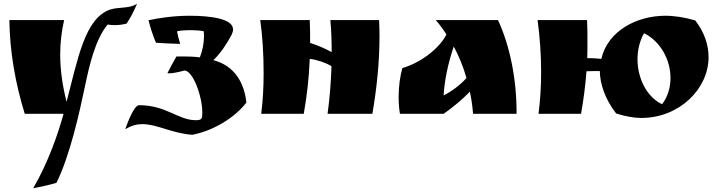

<svg xmlns="http://www.w3.org/2000/svg" viewBox="-20 -607 3813 1024"><path d="M567 -556C432 -509 395 -292 335 -64C314 -147 301 -232 301 -316C301 -377 308 -438 322 -500H30C32 -331 62 -162 112 0H319C290 105 238 258 157 397C200 389 245 379 281 368C353 224 404 -8 433 -146C456 -257 488 -397 554 -476C568 -474 581 -473 594 -473C614 -473 634 -476 655 -481C677 -514 692 -543 711 -587C670 -560 615 -571 567 -556Z M772 -499C781 -463 797 -412 812 -379C853 -376 899 -374 941 -373C934 -394 928 -419 924 -440C937 -444 966 -446 995 -446C1024 -446 1053 -444 1067 -440C1067 -432 1068 -425 1068 -417C1068 -375 1060 -337 1046 -301C1017 -305 986 -306 952 -306H921C904 -276 888 -247 873 -217C876 -216 879 -216 883 -216C900 -216 927 -221 964 -231C1007 -231 1059 -98 1059 -6C1059 26 1056 34 1024 34C930 34 867 -46 722 -46C694 -46 659 51 648 82C680 63 709 55 739 55C817 55 894 103 1005 112C1116 91 1231 22 1294 -60C1283 -165 1231 -257 1118 -286C1155 -322 1187 -368 1216 -423C1220 -432 1223 -441 1223 -450C1223 -507 1105 -523 990 -523C907 -523 826 -511 772 -499Z M1742 -500C1747 -444 1749 -386 1749 -329C1714 -348 1676 -365 1634 -378C1634 -418 1634 -459 1632 -500H1368C1380 -414 1386 -316 1386 -220C1386 -143 1382 -68 1373 0H1600C1617 -95 1628 -192 1632 -293C1669 -289 1717 -273 1748 -254C1745 -165 1738 -79 1727 0H1966C1989 -134 2004 -272 2004 -417C2004 -444 2003 -472 2002 -500Z M2304 -500C2325 -476 2344 -450 2361 -423C2321 -345 2220 -271 2126 -244C2114 -203 2106 -147 2106 -90C2106 -60 2108 -29 2113 0H2346C2396 -35 2444 -75 2486 -118C2494 -80 2500 -41 2503 0H2735V-8C2735 -186 2700 -361 2636 -500ZM2468 -191C2434 -153 2389 -120 2346 -98C2351 -181 2369 -267 2400 -359C2429 -305 2451 -250 2468 -191Z M3266 -2C3312 13 3359 22 3401 22C3603 22 3759 -133 3759 -302C3759 -367 3737 -435 3688 -498C3634 -514 3579 -523 3528 -523C3378 -523 3222 -444 3187 -293C3164 -296 3138 -297 3112 -297C3113 -327 3113 -358 3113 -388C3113 -425 3113 -462 3111 -500H2847C2859 -414 2866 -317 2866 -222C2866 -145 2861 -68 2852 0H3079C3092 -74 3102 -150 3108 -227C3130 -228 3156 -228 3179 -228C3180 -159 3207 -78 3266 -2ZM3415 -430C3506 -384 3556 -285 3556 -191C3556 -140 3541 -90 3511 -51C3429 -90 3380 -190 3380 -291C3380 -339 3391 -388 3415 -430Z"/></svg>

Font: Ruslan Display
Style: Regular
Weight: 400
Designer: Denis Masharov, Vladimir Rabdu
Foundry: Denis Masharov, Vladimir Rabdu
Version: Version 1.001